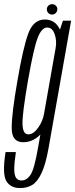

<svg xmlns="http://www.w3.org/2000/svg" viewBox="-63 -700 372 949"><path d="M36 229.5Q71 229.5 96.2 214.2Q121.5 199 142 156.2Q162.5 113.5 177 32L288.5 -598H248L222 -519L124.5 33Q106.5 136.5 87.8 164.2Q69 192 43.5 192Q26.5 192 17.2 180Q8 168 7.5 138Q7 108 15.5 51.5H-35.5Q-52.5 160 -31.8 194.8Q-11 229.5 36 229.5ZM51.5 3Q95 3 130.2 -28.8Q165.5 -60.5 174 -108.5L155 -139.5Q149 -102 125.8 -69Q102.5 -36 77 -36Q49.5 -36 48.2 -87Q47 -138 75 -300Q103.5 -462.5 123.2 -513.2Q143 -564 170.5 -564Q195.5 -564 207 -531.5Q218.5 -499 212 -462L240.5 -489.5Q248 -533.5 225 -568.5Q202 -603.5 158.5 -603.5Q102 -603.5 76.5 -533.8Q51 -464 23 -300Q-5.5 -137 -5.2 -67Q-5 3 51.5 3ZM194.5 -628Q205.5 -628 213 -636Q220.5 -644 220.5 -654Q220.5 -665 212.8 -672.2Q205 -679.5 195 -679.5Q184 -679.5 176.2 -672.2Q168.5 -665 168.5 -654Q168.5 -643 176 -635.5Q183.5 -628 194.5 -628Z"/></svg>

Font: Anybody ExtraCondensed Light
Style: Italic
Weight: 300
Width: 2
Italic angle: -10°
Version: Version 1.113;gftools[0.9.25]